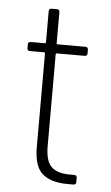

<svg xmlns="http://www.w3.org/2000/svg" viewBox="-48 -663 403 697"><g transform="rotate(5 153.0 -314.5)"><path d="M246 -469H145Q141 -469 141 -465V-131Q141 -77 162.5 -56Q184 -35 230 -35H246Q256 -35 256 -25V-10Q256 0 246 0H225Q165 0 133.5 -26.5Q102 -53 102 -124V-465Q102 -469 98 -469H47Q37 -469 37 -479V-492Q37 -502 47 -502H98Q102 -502 102 -506V-619Q102 -629 112 -629H131Q141 -629 141 -619V-506Q141 -502 145 -502H246Q256 -502 256 -492V-479Q256 -469 246 -469Z"/></g></svg>

Font: Barlow Semi Condensed ExLight
Style: Regular
Weight: 275
Width: 4
Designer: Jeremy Tribby
Foundry: Tribby Type
Version: Version 1.408